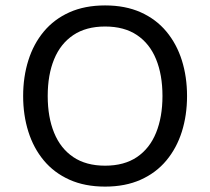

<svg xmlns="http://www.w3.org/2000/svg" viewBox="-20 -671 767 701"><path d="M363.7 -651.2Q289.7 -651.2 233.6 -626.1Q177.6 -601 140 -555.9Q102.4 -510.8 83.5 -450.6Q64.5 -390.4 64.5 -320.5Q64.5 -250.5 83.5 -190.4Q102.4 -130.2 140 -85.1Q177.6 -40 233.6 -14.9Q289.7 10.3 363.7 10.3Q437.7 10.3 493.8 -14.9Q549.9 -40 587.4 -85.1Q625 -130.2 644 -190.4Q662.9 -250.5 662.9 -320.5Q662.9 -390.4 644 -450.6Q625 -510.8 587.4 -555.9Q549.9 -601 493.8 -626.1Q437.7 -651.2 363.7 -651.2ZM363.7 -574.2Q433.5 -574.2 480 -543Q526.5 -511.8 549.8 -454.8Q573.2 -397.8 573.2 -320.5Q573.2 -243.7 549.8 -186.3Q526.5 -129 480 -97.5Q433.5 -66.1 363.7 -66.1Q294.2 -66.1 247.6 -97.5Q200.9 -129 177.6 -186.2Q154.2 -243.3 154.2 -320.5Q154.2 -397.8 177.6 -454.7Q200.9 -511.5 247.6 -542.9Q294.2 -574.2 363.7 -574.2Z"/></svg>

Font: Estedad-VF-FD Black
Style: Regular
Weight: 900
Designer: Amin Abedi
Version: Version 4.000